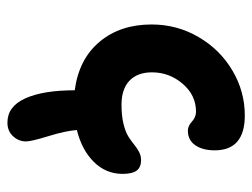

<svg xmlns="http://www.w3.org/2000/svg" viewBox="-101 -452 679 517"><g transform="rotate(90 238.5 -193.5)"><path d="M310.1 126Q266.6 126 244.9 77.9Q223.1 29.8 223.1 -55.2Q139.2 -66.4 92.5 -122.1Q45.9 -177.7 45.9 -262.2Q45.9 -330.6 79.6 -388.4Q113.3 -446.3 169.7 -479.7Q226.1 -513.2 291 -513.2Q384.8 -513.2 384.8 -432.1Q384.8 -399.9 371.1 -379.9Q357.4 -359.9 332 -359.9Q319.3 -359.9 307.4 -370.8Q295.4 -381.8 280.8 -381.8Q236.3 -381.8 205.6 -345.9Q174.8 -310.1 174.8 -263.2Q174.8 -224.1 197.3 -202.6Q219.7 -181.2 262.2 -181.2Q291.5 -181.2 313.5 -186.5Q335.4 -191.9 347.7 -199.7Q359.9 -207.5 369.4 -215.3Q378.9 -223.1 389.2 -228.5Q399.4 -233.9 411.1 -233.9Q430.2 -233.9 439.2 -222.2Q448.2 -210.4 448.2 -184.1Q448.2 -139.2 416 -106.7Q383.8 -74.2 330.1 -61Q332.5 -29.8 346.7 15.9Q360.8 61.5 360.8 76.2Q360.8 95.7 346.9 110.8Q333 126 310.1 126Z"/></g></svg>

Font: Shantell Sans Irregular Bouncy
Style: Regular
Weight: 600
Designer: Stephen Nixon, Anya Danilova, Shantell Martin
Foundry: Arrow Type
Version: Version 1.006;[9816181b4]